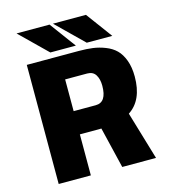

<svg xmlns="http://www.w3.org/2000/svg" viewBox="-127 -989 965 1090"><g transform="rotate(-15 355.0 -444.0)"><path d="M593.5 -733.5H443.5L286 -887.5H480ZM379.5 -733.5H229.5L72 -887.5H266ZM385.5 -241H271V0H82V-700H388Q433.5 -700 469.2 -695.2Q505 -690.5 541.5 -676.2Q578 -662 602.2 -638.2Q626.5 -614.5 641.8 -573.5Q657 -532.5 657 -477.5Q657 -339 570 -282.5L654 0H455.5L397.5 -241.5Q393.5 -241 385.5 -241ZM271 -564V-377.5H401Q465.5 -377.5 465.5 -475Q465.5 -514 450 -539Q434.5 -564 401 -564Z"/></g></svg>

Font: League Mono ExtraBold
Style: Regular
Weight: 800
Width: 6
Designer: Tyler Finck
Foundry: The League of Moveable Type / Tyler Finck
Version: Version 2.210